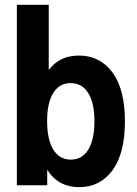

<svg xmlns="http://www.w3.org/2000/svg" viewBox="-20 -772 571 800"><path d="M50.3 0V-752H183.1V-481.9H198.7L174.3 -396.5V-114.7L194.8 -63H176.8V0ZM310.5 7.8Q221.2 7.8 175.8 -66.2Q130.4 -140.1 130.4 -268.6Q130.4 -396 175.3 -468.3Q220.2 -540.5 309.1 -540.5Q396.5 -540.5 448.5 -470.2Q500.5 -399.9 500.5 -267.1Q500.5 -132.8 448.7 -62.5Q397 7.8 310.5 7.8ZM274.9 -106.9Q322.8 -106.9 348.1 -149.2Q373.5 -191.4 373.5 -267.1Q373.5 -342.8 347.7 -384.3Q321.8 -425.8 274.4 -425.8Q227.5 -425.8 201.9 -384.5Q176.3 -343.3 176.3 -267.6Q176.3 -190.4 202.1 -148.7Q228 -106.9 274.9 -106.9Z"/></svg>

Font: Reddit Sans Condensed
Style: Bold
Weight: 700
Designer: Stephen Hutchings
Foundry: Reddit
Version: Version 1.014